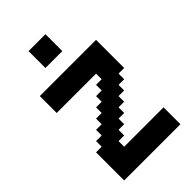

<svg xmlns="http://www.w3.org/2000/svg" viewBox="-225 -818 894 894"><g transform="rotate(-45 222.0 -370.5)"><path d="M148.1 -740.7H259.3V-629.6H148.1ZM148.1 -111.1H407.4V0H37V-185.2H74.1V-222.2H111.1V-259.3H148.1V-296.3H185.2V-333.3H222.2V-370.4H259.3V-407.4H296.3V-444.4H37V-555.6H407.4V-370.4H370.4V-333.3H333.3V-296.3H296.3V-259.3H259.3V-222.2H222.2V-185.2H185.2V-148.1H148.1Z"/></g></svg>

Font: Jersey 15
Style: Regular
Weight: 400
Designer: Sarah Cadigan-Fried
Version: Version 1.001; ttfautohint (v1.8.4.7-5d5b)